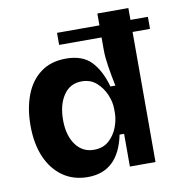

<svg xmlns="http://www.w3.org/2000/svg" viewBox="-81 -789 817 878"><g transform="rotate(-10 327.0 -350.5)"><path d="M257 14Q191 14 142 -20Q93 -54 66 -116Q39 -178 39 -263Q39 -342 62.5 -404Q86 -466 133.5 -501.5Q181 -537 251 -537Q328 -537 368.5 -494.5Q409 -452 430 -376H453Q443 -423 436 -468Q429 -513 429 -545V-604H232V-660H429V-715H573V-660H654V-604H573V0H454V-152H433Q399 14 257 14ZM306 -104Q349 -104 376 -128.5Q403 -153 416 -187.5Q429 -222 429 -253V-272Q429 -304 414.5 -338.5Q400 -373 372.5 -397.5Q345 -422 304 -422Q250 -422 220 -377.5Q190 -333 190 -263Q190 -191 221.5 -147.5Q253 -104 306 -104Z"/></g></svg>

Font: Bricolage Grotesque 10pt Bricolage Grotesque 10pt Regular
Style: Bold
Weight: 700
Designer: Mathieu Triay
Foundry: Atelier Triay
Version: Version 1.000; ttfautohint (v1.8.4.7-5d5b);gftools[0.9.32]